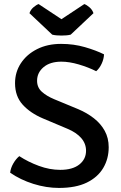

<svg xmlns="http://www.w3.org/2000/svg" viewBox="-20 -912 596 945"><path d="M30 -62Q32.5 -85 45.5 -107.5Q58.5 -130 75 -143.5Q118.5 -115 171.5 -95.5Q224.5 -76 276.5 -76Q337 -76 370.2 -102.2Q403.5 -128.5 403.5 -170Q403.5 -205 380 -232.2Q356.5 -259.5 312.5 -278L191.5 -329Q129 -355.5 91.5 -397Q54 -438.5 54 -502.5Q54 -557 82.8 -600.8Q111.5 -644.5 162.5 -670.2Q213.5 -696 280.5 -696Q343 -696 398 -680Q453 -664 492 -644.5Q491 -621.5 480.5 -598.8Q470 -576 453.5 -561.5Q414.5 -581 367.8 -594.8Q321 -608.5 282 -608.5Q226.5 -608.5 194.5 -581.5Q162.5 -554.5 162.5 -514.5Q162.5 -481.5 185.8 -460.5Q209 -439.5 246 -424L365.5 -374.5Q408 -356.5 442 -330Q476 -303.5 495.5 -268Q515 -232.5 515 -187.5Q515 -130.5 488 -85Q461 -39.5 407 -13.2Q353 13 270 13Q208 13 144.2 -7Q80.5 -27 30 -62ZM395 -892Q406.5 -888 420.5 -876Q434.5 -864 440 -847L328 -741.5Q319 -739 307 -738Q295 -737 282.5 -737Q270 -737 258.2 -738Q246.5 -739 237 -741.5L125 -847Q130.5 -864 144.5 -876Q158.5 -888 170 -892L282.5 -817.5Z"/></svg>

Font: Signika Light
Style: Regular
Weight: 400
Version: Version 2.003;gftools[0.9.32]